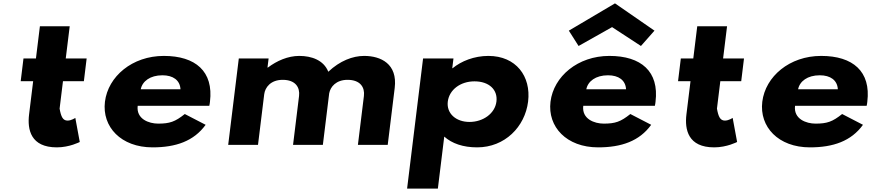

<svg xmlns="http://www.w3.org/2000/svg" viewBox="-20 -860 5202 1140"><path d="M193.4 -513H119.4L102.9 -378H176.9L152.7 -181C141.5 -90 162.6 15 317.6 15C392.7 15 453.6 -17 453.6 -17L427.2 -160C427.2 -160 404.2 -144 381.2 -144C353.2 -144 342.4 -167 333.9 -215L353.9 -378H478L494.5 -513H370.4L393.9 -704H216.9Z M1222.8 -232C1224.5 -238 1225.9 -249 1226.7 -256C1248.8 -436 1141.1 -528 952.6 -528C765 -528 621.6 -406 603.1 -256C584.9 -107 698.3 15 885.9 15C1023.8 15 1131 -22 1200.9 -119L1077.2 -183C1019.5 -137 987.9 -126 918.9 -126C864.5 -126 787.9 -153 797.6 -232ZM815.7 -330C825.1 -377 870.7 -413 944.5 -413C1007.4 -413 1048.6 -384 1051.7 -330Z M1334.9 0H1511.9L1548.7 -300C1553.7 -341 1587.1 -386 1658.5 -386C1734.7 -386 1761.9 -341 1755.6 -290L1720 0H1897L1934.6 -306C1941.8 -345 1975.9 -386 2043.6 -386C2119.8 -386 2147 -341 2140.7 -290L2105.1 0H2282.1L2323.6 -338C2341.2 -481 2241 -528 2142.1 -528C2074.4 -528 1998.2 -499 1929.3 -434C1901.8 -503 1829.8 -528 1757 -528C1689.2 -528 1624 -499 1570.7 -459H1568.2L1574.9 -513H1397.9Z M3115.6 -257C3134 -407 3043.9 -528 2879.8 -528C2795.1 -528 2718.7 -497 2667.5 -455H2665.3L2672.5 -513H2492L2397.1 260H2579.8L2617.7 -49C2663.5 -8 2729.6 15 2813.1 15C2977.2 15 3097.2 -107 3115.6 -257ZM2927.6 -257C2918.9 -186 2848.6 -136 2767.5 -136C2687.7 -136 2630.1 -186 2638.8 -257C2647.4 -327 2713.6 -377 2797.1 -377C2884.2 -377 2936.2 -327 2927.6 -257Z M3357.5 -678 3415.3 -587 3614.2 -699 3785.6 -587 3866 -678 3631.5 -840ZM3868.3 -232C3870 -238 3871.4 -249 3872.2 -256C3894.3 -436 3786.6 -528 3598.1 -528C3410.5 -528 3267.1 -406 3248.6 -256C3230.4 -107 3343.8 15 3531.4 15C3669.3 15 3776.5 -22 3846.4 -119L3722.7 -183C3665 -137 3633.4 -126 3564.4 -126C3510 -126 3433.4 -153 3443.1 -232ZM3461.2 -330C3470.6 -377 3516.2 -413 3590 -413C3652.9 -413 3694.1 -384 3697.2 -330Z M4096.4 -513H4022.4L4005.9 -378H4079.9L4055.7 -181C4044.5 -90 4065.6 15 4220.6 15C4295.7 15 4356.6 -17 4356.6 -17L4330.2 -160C4330.2 -160 4307.2 -144 4284.2 -144C4256.2 -144 4245.4 -167 4236.9 -215L4256.9 -378H4381L4397.5 -513H4273.4L4296.9 -704H4119.9Z M5125.8 -232C5127.5 -238 5128.9 -249 5129.7 -256C5151.8 -436 5044.1 -528 4855.6 -528C4668 -528 4524.6 -406 4506.1 -256C4487.9 -107 4601.3 15 4788.9 15C4926.8 15 5034 -22 5103.9 -119L4980.2 -183C4922.5 -137 4890.9 -126 4821.9 -126C4767.5 -126 4690.9 -153 4700.6 -232ZM4718.7 -330C4728.1 -377 4773.7 -413 4847.5 -413C4910.4 -413 4951.6 -384 4954.7 -330Z"/></svg>

Font: Hussar
Style: BdSuprExtOblOne
Weight: 700
Foundry: Cannot Into Space Fonts
Version: Version 2.00